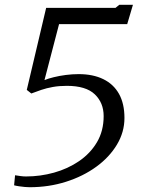

<svg xmlns="http://www.w3.org/2000/svg" viewBox="-20 -776 590 803"><path d="M43 -43Q56 -41 67 -39.5Q78 -38 89 -38Q148.5 -38 206 -54Q263.5 -70 310.5 -102Q357.5 -134 385.5 -181.2Q413.5 -228.5 413.5 -290.5Q413.5 -346 376.5 -381.5Q339.5 -417 259.5 -417Q227 -417 200.8 -412.2Q174.5 -407.5 152.5 -400Q130.5 -392.5 111 -385L92 -400L173 -743H463L479 -756H536L512 -675H227L166 -441Q181.5 -447.5 205 -453.2Q228.5 -459 255.5 -462.5Q282.5 -466 309 -466Q369 -466 412 -445Q455 -424 477.8 -383.2Q500.5 -342.5 500.5 -282.5Q500.5 -223.5 469 -171Q437.5 -118.5 382.5 -78.5Q327.5 -38.5 256 -15.8Q184.5 7 104 7Q95.5 7 84 6Q72.5 5 60.5 3.2Q48.5 1.5 39 -1Z"/></svg>

Font: Merriweather Light
Style: Italic
Weight: 300
Italic angle: -7.8°
Designer: Eben Sorkin
Foundry: Eben Sorkin
Version: Version 2.101